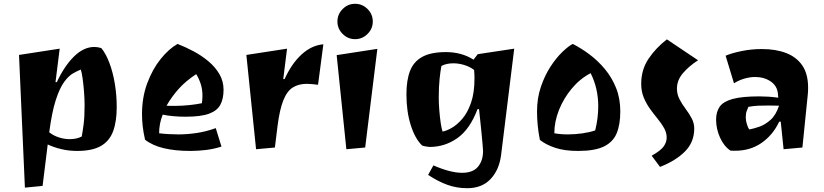

<svg xmlns="http://www.w3.org/2000/svg" viewBox="-20 -770 4332 1010"><path d="M111 217 80 -481 294 -514 272 -338H279Q318 -422 369 -472.5Q420 -523 476 -523Q495 -523 513 -517Q537 -488 555.5 -439Q574 -390 584 -330Q594 -270 594 -207Q594 -131 575 -79.5Q556 -28 510.5 -2Q465 24 386 24Q342 24 302.5 14.5Q263 5 231 -10L204 208ZM347 -38Q384 -38 410 -52Q415 -79 420 -117Q425 -155 425 -216Q425 -250 422 -288Q419 -326 414.5 -358Q410 -390 405 -404Q387 -397 364 -384Q341 -371 317.5 -339Q294 -307 273.5 -244Q253 -181 239 -74Q262 -56 290.5 -47Q319 -38 347 -38Z M981 24Q903 24 843 10Q783 -4 743 -35Q734 -75 730.5 -107.5Q727 -140 727 -169Q727 -258 754.5 -332Q782 -406 825 -459.5Q868 -513 914 -539Q955 -523 997.5 -500.5Q1040 -478 1076 -448Q1112 -418 1134 -380.5Q1156 -343 1156 -298Q1156 -251 1139.5 -219.5Q1123 -188 1080 -172Q1037 -156 956 -156Q922 -156 890.5 -159Q859 -162 836 -167Q817 -120 817 -69Q840 -66 867 -64.5Q894 -63 919 -63Q966 -63 1015.5 -70.5Q1065 -78 1115 -96L1145 1Q1105 14 1063 19Q1021 24 981 24ZM898 -213Q936 -213 974.5 -217Q1013 -221 1042 -227Q1045 -247 1045 -265Q1045 -301 1035.5 -329.5Q1026 -358 1012 -380Q956 -343 919.5 -302Q883 -261 856 -214Q866 -213 877 -213Q888 -213 898 -213Z M1327 15 1276 -481 1490 -514 1470 -354H1477Q1515 -437 1567.5 -484.5Q1620 -532 1681 -537L1653 -324Q1637 -326 1622.5 -327.5Q1608 -329 1594 -329Q1551 -329 1520.5 -310Q1490 -291 1470.5 -242.5Q1451 -194 1440 -107L1426 6Z M1848 -564Q1810 -564 1782.5 -591.5Q1755 -619 1755 -657Q1755 -695 1782.5 -722.5Q1810 -750 1848 -750Q1886 -750 1913.5 -722.5Q1941 -695 1941 -657Q1941 -619 1913.5 -591.5Q1886 -564 1848 -564ZM1802 15 1751 -480 1965 -513 1901 6Z M2438 220Q2383 220 2334 202.5Q2285 185 2232 150L2260 100Q2349 139 2411 139Q2468 139 2494.5 107Q2521 75 2521 25Q2521 22 2520.5 15.5Q2520 9 2518.5 -11.5Q2517 -32 2512.5 -75.5Q2508 -119 2500 -196H2492Q2452 -90 2386 -43.5Q2320 3 2240 3Q2234 3 2220 0.5Q2206 -2 2200 -5Q2163 -41 2140.5 -112.5Q2118 -184 2118 -274Q2118 -348 2137 -397Q2156 -446 2201.5 -471Q2247 -496 2326 -496Q2367 -496 2403.5 -486Q2440 -476 2471 -456L2493 -485L2685 -514L2616 45Q2606 124 2560.5 172Q2515 220 2438 220ZM2308 -78Q2327 -81 2355 -96.5Q2383 -112 2411 -144Q2439 -176 2457.5 -228.5Q2476 -281 2476 -358Q2476 -369 2475.5 -379.5Q2475 -390 2474 -402Q2452 -419 2422.5 -428Q2393 -437 2365 -437Q2328 -437 2302 -423Q2297 -398 2292.5 -356Q2288 -314 2288 -256Q2288 -225 2291 -188.5Q2294 -152 2298.5 -122Q2303 -92 2308 -78Z M3021 24Q2950 24 2900.5 7.5Q2851 -9 2820 -34Q2812 -74 2808.5 -111.5Q2805 -149 2805 -184Q2805 -254 2825.5 -314Q2846 -374 2876.5 -420.5Q2907 -467 2939 -497.5Q2971 -528 2993 -539Q3038 -516 3082 -483Q3126 -450 3162.5 -406Q3199 -362 3221 -307Q3243 -252 3243 -184Q3243 -115 3224 -69Q3205 -23 3157 0.5Q3109 24 3021 24ZM2967 -63Q3005 -63 3043.5 -68.5Q3082 -74 3111 -84Q3119 -116 3123 -148Q3127 -180 3127 -211Q3127 -306 3087 -385Q3031 -356 2988 -304.5Q2945 -253 2920.5 -191.5Q2896 -130 2896 -69Q2928 -63 2967 -63Z M3452 108 3408 49Q3455 23 3471 0.5Q3487 -22 3487 -46Q3487 -72 3473.5 -96Q3460 -120 3440 -144.5Q3420 -169 3400 -196.5Q3380 -224 3366.5 -256.5Q3353 -289 3353 -329Q3353 -403 3391 -460Q3429 -517 3488 -563L3652 -453Q3604 -422 3572.5 -385Q3541 -348 3541 -304Q3541 -274 3554.5 -248Q3568 -222 3586.5 -197.5Q3605 -173 3618.5 -147.5Q3632 -122 3632 -94Q3632 -22 3583 27Q3534 76 3452 108Z M3847 23Q3841 23 3834.5 23Q3828 23 3822 22Q3788 -1 3767.5 -46.5Q3747 -92 3747 -141Q3747 -182 3766 -209Q3785 -236 3834.5 -249.5Q3884 -263 3974 -263Q3996 -263 4021 -261.5Q4046 -260 4074 -256L4072 -278Q4068 -319 4033.5 -342Q3999 -365 3952 -365Q3926 -365 3897.5 -357Q3869 -349 3841 -332L3797 -477Q3830 -491 3881.5 -501.5Q3933 -512 3988 -512Q4061 -512 4115.5 -491Q4170 -470 4200.5 -425.5Q4231 -381 4231 -308Q4231 -299 4230.5 -287Q4230 -275 4229 -270L4201 6L4102 15L4087 -130H4079Q4046 -60 3986.5 -18.5Q3927 23 3847 23ZM3922 -89Q3944 -93 3974.5 -103.5Q4005 -114 4033.5 -139.5Q4062 -165 4078 -214Q4065 -214 4052 -214.5Q4039 -215 4025 -215Q3994 -215 3969 -214Q3944 -213 3917 -208Q3913 -199 3908 -186Q3903 -173 3903 -153Q3903 -136 3909 -116.5Q3915 -97 3922 -89Z"/></svg>

Font: Joti One
Style: Regular
Weight: 400
Designer: Eduardo Rodriguez Tunni
Foundry: Eduardo Rodriguez Tunni
Version: Version 1.002; ttfautohint (v1.8.4.7-5d5b);gftools[0.9.24]